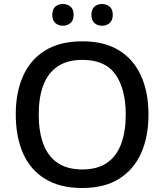

<svg xmlns="http://www.w3.org/2000/svg" viewBox="-20 -932 824 962"><path d="M392 10Q280 10 205.5 -36Q131 -82 95 -165Q59 -248 59 -359Q59 -469 95.5 -551Q132 -633 206 -679Q280 -725 393 -725Q503 -725 576.5 -679.5Q650 -634 687 -551.5Q724 -469 724 -358Q724 -247 687 -164.5Q650 -82 576.5 -36Q503 10 392 10ZM392 -83Q468 -83 516 -116Q564 -149 587 -211Q610 -273 610 -358Q610 -486 558.5 -559Q507 -632 393 -632Q317 -632 268.5 -599Q220 -566 197 -505Q174 -444 174 -358Q174 -273 197 -211Q220 -149 268.5 -116Q317 -83 392 -83ZM242 -858Q242 -886 257.5 -899Q273 -912 295 -912Q317 -912 333 -899Q349 -886 349 -858Q349 -830 333 -816.5Q317 -803 295 -803Q273 -803 257.5 -816.5Q242 -830 242 -858ZM438 -858Q438 -886 453.5 -899Q469 -912 491 -912Q513 -912 529 -899Q545 -886 545 -858Q545 -830 529 -816.5Q513 -803 491 -803Q469 -803 453.5 -816.5Q438 -830 438 -858Z"/></svg>

Font: Noto Sans Symbols Medium
Style: Regular
Weight: 500
Version: Version 2.002